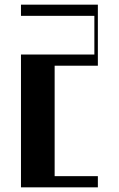

<svg xmlns="http://www.w3.org/2000/svg" viewBox="-20 -804 510 824"><path d="M70 -570H385V-736H70V-784H400V-522H214.5V-48H400V0H70Z"/></svg>

Font: Facade Sud
Style: Regular
Weight: 100
Designer: Éléonore Fines
Foundry: Velvetyne Type Foundry
Version: Version 1.001;Glyphs 3.2 (3202)